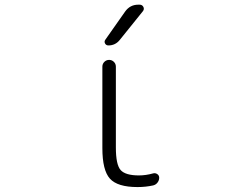

<svg xmlns="http://www.w3.org/2000/svg" viewBox="-20 -796 1040 805"><path d="M504.9 -748Q525.4 -776.4 559.6 -776.4H565.4Q576.2 -776.4 581.1 -767.1Q585.9 -757.8 579.1 -749L482.4 -628.9Q463.9 -605.5 434.6 -605.5Q424.8 -605.5 420.4 -613.8Q416 -622.1 421.9 -629.9ZM465.8 -177.7Q465.8 -105.5 485.8 -83Q505.9 -60.5 562.5 -60.5Q591.8 -60.5 623 -69.3Q631.8 -71.3 639.6 -65.9Q647.5 -60.5 647.5 -50.8Q647.5 -40 640.6 -30.8Q633.8 -21.5 622.1 -18.6Q590.8 -11.7 556.6 -11.7Q472.7 -11.7 440.9 -46.9Q409.2 -82 409.2 -174.8V-516.6Q409.2 -528.3 417.5 -536.6Q425.8 -544.9 437.5 -544.9Q449.2 -544.9 457.5 -536.6Q465.8 -528.3 465.8 -516.6Z"/></svg>

Font: Gen Jyuu Gothic L Monospace Light
Style: Regular
Weight: 300
Designer: [Source Han Sans]
Ryoko NISHIZUKA  (kana & ideographs); Paul D. Hunt (Latin, Greek & Cyrillic); Wenlong ZHANG  (bopomofo
Version: Version 1.002.20150607